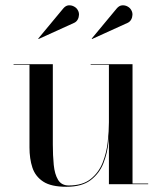

<svg xmlns="http://www.w3.org/2000/svg" viewBox="-20 -706 620 736"><path d="M234.5 10Q176 10 145.8 -9.8Q115.5 -29.5 104.2 -63.5Q93 -97.5 93 -141V-457.5H32V-460H182.5V-152Q182.5 -110 186 -74.2Q189.5 -38.5 202.5 -16.8Q215.5 5 243.5 5Q296.5 5 327.5 -19.8Q358.5 -44.5 373.5 -82.5Q388.5 -120.5 393 -162Q397.5 -203.5 397.5 -237L400 -242Q400 -206.5 396 -163.2Q392 -120 376.5 -80.5Q361 -41 327.5 -15.5Q294 10 234.5 10ZM397.5 0V-457.5H327.5V-460H488V-2.5H548V0ZM128 -556.5 126.5 -558 222 -673Q231.5 -684.5 242.5 -685.5Q253.5 -686.5 263.5 -681.2Q273.5 -676 278 -667.5Q283 -659.5 282.8 -649.5Q282.5 -639.5 277.8 -631Q273 -622.5 264.5 -618.5ZM333 -556.5 331.5 -558 427 -673Q436.5 -684.5 447.8 -685.5Q459 -686.5 468.8 -681.2Q478.5 -676 483 -667.5Q488 -659.5 487.8 -649.5Q487.5 -639.5 482.8 -631Q478 -622.5 469.5 -618.5Z"/></svg>

Font: Bodoni Moda 72pt
Style: Regular
Weight: 400
Designer: Owen Earl
Foundry: indestructible type
Version: Version 2.005